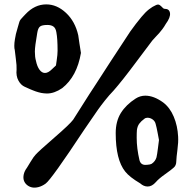

<svg xmlns="http://www.w3.org/2000/svg" viewBox="-20 -830 874 871"><path d="M361.8 -241.2Q372.1 -255.9 392.3 -285.6Q412.6 -315.4 424.8 -332.8Q437 -350.1 456.3 -374.5Q475.6 -398.9 495.1 -418.9Q534.7 -463.9 597.7 -548.6Q660.6 -633.3 670.9 -646Q676.3 -652.3 686.5 -663.1Q696.8 -673.8 702.6 -680.4Q708.5 -687 716.8 -698Q725.1 -709 731.9 -721.2Q753.9 -751 751.2 -770.5Q748.5 -790 727.1 -790Q721.7 -790 716.3 -796.4Q710.9 -802.7 704.3 -807.1Q697.8 -811.5 688 -807.1Q671.9 -800.3 655.8 -787.6Q639.6 -774.9 621.8 -753.4Q604 -731.9 596.2 -721.4Q588.4 -710.9 570.8 -687Q470.2 -534.2 417 -451.2L384.8 -401.9L312 -287.1Q296.9 -266.6 226.1 -205.3Q155.3 -144 141.1 -127.9Q133.3 -120.1 118.4 -95.5Q103.5 -70.8 102.1 -68.8Q90.8 -53.7 87.6 -38.3Q84.5 -22.9 88.4 -11.2Q92.3 0.5 102.1 8.8Q111.8 17.1 124.8 20Q137.7 22.9 154.3 18.8Q170.9 14.6 187 2.9Q212.4 -15.1 361.8 -241.2ZM347.2 -589.8Q344.2 -605 340.3 -633.3Q336.4 -661.6 335 -669.9Q320.8 -732.9 279.5 -771.5Q238.3 -810.1 189.9 -810.1Q137.2 -810.1 95.2 -765.1Q92.8 -762.2 85.7 -755.1Q78.6 -748 74.2 -742.4Q69.8 -736.8 67.9 -731Q66.9 -727.1 60.5 -705.6Q54.2 -684.1 52.2 -675.8Q50.3 -667.5 47.6 -651.4Q44.9 -635.3 44.9 -622.1Q44.9 -608.9 46.9 -604Q47.4 -595.7 51.8 -563.5Q56.2 -531.2 55.2 -514.2Q52.2 -485.4 63.5 -464.6Q74.7 -443.8 92.8 -436Q94.7 -435.1 104.7 -430.7Q114.7 -426.3 117.4 -425Q120.1 -423.8 129.2 -420.2Q138.2 -416.5 142.1 -415.3Q146 -414.1 154.1 -411.6Q162.1 -409.2 167.2 -408.4Q172.4 -407.7 179.4 -406.7Q186.5 -405.8 192.9 -405.8Q226.6 -405.8 262.2 -430.2Q329.1 -482.9 347.2 -589.8ZM233.9 -533.2 215.8 -516.1Q198.7 -499 184.1 -499Q169.9 -499 159.2 -513.7Q148.4 -528.3 143.1 -554.2Q138.2 -570.8 138.2 -596.2Q138.2 -619.1 148.9 -680.2Q152.3 -702.6 161.6 -709.7Q170.9 -716.8 194.8 -716.8Q212.9 -716.8 222.9 -709.2Q232.9 -701.7 235.8 -683.1Q241.2 -654.8 241.2 -600.1Q241.2 -590.8 240.2 -580.3Q239.3 -569.8 237.1 -555.4Q234.9 -541 233.9 -533.2ZM788.1 -210Q785.6 -259.3 768.3 -300.5Q751 -341.8 720.2 -365.2Q677.7 -396 639.2 -396Q615.7 -396 595.2 -382.8Q551.8 -355 528.3 -317.4Q504.9 -279.8 504.9 -226.1Q504.9 -105.5 547.9 -51.8Q567.4 -26.9 616.2 2Q631.8 16.1 649.9 16.1Q669.4 16.1 687 -3.9Q699.7 -19 728.8 -39.6Q757.8 -60.1 767.1 -68.8Q779.8 -78.6 779.8 -99.1Q780.3 -115.7 784.9 -150.6Q789.6 -185.5 788.1 -210ZM701.2 -194.8Q699.7 -184.1 696.3 -156.5Q692.9 -128.9 689.9 -116.2Q684.6 -98.1 668 -86.9Q664.6 -85 659.9 -84Q655.3 -83 648.2 -82.5Q641.1 -82 639.2 -82Q618.7 -82 612.8 -103Q600.1 -157.2 600.1 -205.1Q600.1 -229 601.1 -240.2Q603.5 -257.8 611.8 -269Q620.1 -280.3 634.8 -291Q640.6 -295.9 648.9 -295.9Q661.6 -295.9 672.4 -288.1Q683.1 -280.3 686 -268.1Q690.4 -252.9 695.1 -227.3Q699.7 -201.7 701.2 -194.8Z"/></svg>

Font: Sonetni venez
Style: Regular
Weight: 400
Designer: Alja Herlah
Foundry: Type Salon
Version: Version 1.000;hotconv 1.0.109;makeotfexe 2.5.65596